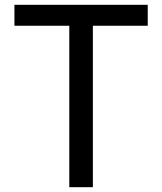

<svg xmlns="http://www.w3.org/2000/svg" viewBox="-20 -778 674 798"><path d="M594 -671H366V0H268V-671H40V-758H594Z"/></svg>

Font: Biryani
Style: Regular
Weight: 400
Designer: Dan Reynolds and Mathieu Reguer
Foundry: Dan Reynolds and Mathieu Reguer
Version: Version 1.004; ttfautohint (v1.1) -l 5 -r 5 -G 72 -x 0 -D la